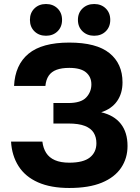

<svg xmlns="http://www.w3.org/2000/svg" viewBox="-20 -924 697 956"><path d="M325 12Q233 12 169.5 -16Q106 -44 72.5 -96.5Q39 -149 35 -219H191Q195 -186 210 -162.5Q225 -139 253.5 -126.5Q282 -114 325 -114Q395 -114 427.5 -140Q460 -166 460 -211Q460 -241 446.5 -263Q433 -285 402.5 -297Q372 -309 320 -309H246V-411H320Q383 -411 409 -438.5Q435 -466 435 -504Q435 -541 408.5 -563.5Q382 -586 325 -586Q287 -586 261.5 -576.5Q236 -567 222.5 -547Q209 -527 206 -496H50Q55 -601 122 -656.5Q189 -712 325 -712Q460 -712 525 -659.5Q590 -607 590 -514Q590 -459 563 -420.5Q536 -382 484 -365Q548 -350 581.5 -307.5Q615 -265 615 -197Q615 -136 583 -88.5Q551 -41 487 -14.5Q423 12 325 12ZM209 -746Q174 -746 151.5 -768Q129 -790 129 -825Q129 -860 151.5 -882Q174 -904 209 -904Q244 -904 266.5 -882Q289 -860 289 -825Q289 -790 266.5 -768Q244 -746 209 -746ZM449 -746Q414 -746 391 -768Q368 -790 368 -825Q368 -860 391 -882Q414 -904 449 -904Q484 -904 506.5 -882Q529 -860 529 -825Q529 -790 506.5 -768Q484 -746 449 -746Z"/></svg>

Font: Golos Text SemiBold
Style: Regular
Weight: 600
Designer: A.Korolkova, Vitaly Kuzmin
Foundry: ParaType Ltd
Version: Version 2.004